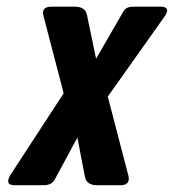

<svg xmlns="http://www.w3.org/2000/svg" viewBox="-20 -547 514 567"><path d="M298.3 -261.7 358.9 -29.3Q366.2 -0.5 336.4 0H267.1Q235.8 0 231 -24.4L208.5 -140.6L142.1 -17.6Q132.8 0 108.9 0H24.9Q8.3 0 5.4 -6.8Q1.5 -15.6 10.7 -30.3L168 -271.5L108.9 -498Q100.6 -527.3 131.3 -527.3H200.7Q231.9 -527.3 236.8 -502.9L263.7 -373.5L345.2 -514.6Q352.5 -527.3 374.5 -527.3H456.5Q460.4 -527.3 464.4 -526.4Q481.4 -520.5 466.8 -499.5Z"/></svg>

Font: Allan
Style: Bold
Weight: 500
Italic angle: -14.3°
Version: Version 1.002